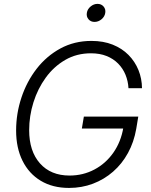

<svg xmlns="http://www.w3.org/2000/svg" viewBox="-20 -946 766 977"><path d="M331.5 10.3Q248 10.3 187.7 -25.9Q127.4 -62 94.7 -127.7Q62 -193.4 62 -281.7Q62 -367.7 88.9 -449Q115.7 -530.3 166 -595.5Q216.3 -660.6 287.1 -699.2Q357.9 -737.8 445.3 -737.8Q505.9 -737.8 553.5 -718.8Q601.1 -699.7 634 -666.3Q667 -632.8 684.6 -589.4Q702.1 -545.9 702.6 -497.1H633.8Q631.8 -533.2 618.7 -565.4Q605.5 -597.7 581.3 -622.3Q557.1 -647 522.5 -660.9Q487.8 -674.8 442.9 -674.8Q370.1 -674.8 312 -641.1Q253.9 -607.4 212.9 -551Q171.9 -494.6 150.1 -425Q128.4 -355.5 128.4 -283.7Q128.4 -176.8 183.3 -114.7Q238.3 -52.7 334 -52.7Q402.3 -52.7 460.2 -83.3Q518.1 -113.8 556.9 -169.2Q595.7 -224.6 607.9 -297.9L628.9 -292H396.5L406.7 -352.5H683.6L673.3 -290.5Q661.6 -223.1 631.3 -167.7Q601.1 -112.3 555.4 -72.5Q509.8 -32.7 452.9 -11.2Q396 10.3 331.5 10.3ZM460.9 -834.5Q441.9 -834.5 430.4 -847.9Q418.9 -861.3 421.9 -880.4Q424.8 -899.4 440.9 -912.8Q457 -926.3 476.1 -926.3Q495.6 -926.3 507.1 -912.8Q518.6 -899.4 515.6 -880.4Q512.7 -861.3 496.6 -847.9Q480.5 -834.5 460.9 -834.5Z"/></svg>

Font: Inter 24pt Light
Style: Italic
Weight: 300
Italic angle: -9.3988°
Designer: Rasmus Andersson
Foundry: rsms
Version: Version 4.001;git-66647c0bb